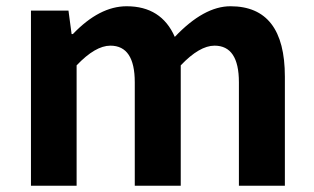

<svg xmlns="http://www.w3.org/2000/svg" viewBox="-20 -594 1004 614"><path d="M79 -560H199L209 -485H213Q298 -574 385 -574Q496 -574 539 -476Q632 -574 717 -574Q891 -574 891 -349V0H744V-331Q744 -448 666 -448Q618 -448 558 -385V0H411V-331Q411 -448 333 -448Q285 -448 225 -385V0H79Z"/></svg>

Font: `nÑOS-|
Style: Bold
Weight: 700
Designer: Ryoko NISHIZUKA ¬âXZm¬º[P (kana & ideographs); Paul D. Hunt (Latin, Greek & Cyrillic); Wenlong ZHANG _ e¬á¬ü¬ô (bopomof
Foundry: Adobe Systems Incorporated
Version: Version 1.00 June 24, 2014, initial release